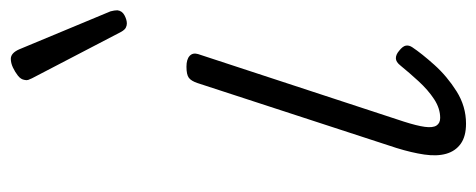

<svg xmlns="http://www.w3.org/2000/svg" viewBox="-290 -598 903 364"><g transform="rotate(-90 162.0 -416.5)"><path d="M109 15Q85 15 71 5Q57 -5 52 -22.5Q47 -40 50.5 -64Q54 -88 63 -117L186 -494Q190 -506 196 -510.5Q202 -515 217 -515Q231 -515 237.5 -509Q244 -503 241 -493L113 -103Q105 -78 103 -63Q101 -48 105.5 -41Q110 -34 120 -34Q138 -34 155.5 -45.5Q173 -57 189.5 -75Q206 -93 219 -109Q226 -118 233 -118Q240 -118 247 -112Q256 -105 257 -99Q258 -93 254 -87Q242 -69 220.5 -45Q199 -21 170.5 -3Q142 15 109 15ZM299 -628Q295 -628 291 -630Q287 -632 283 -639L195 -808Q193 -812 192 -815Q191 -818 192 -822Q193 -829 200 -834.5Q207 -840 215.5 -844Q224 -848 232 -848Q243 -848 250 -832L322 -659Q323 -655 323.5 -652Q324 -649 324 -646Q323 -637 314.5 -632.5Q306 -628 299 -628Z"/></g></svg>

Font: Playwrite US Trad ExtraLight
Style: Regular
Weight: 250
Designer: Veronika Burian, José Scaglione
Foundry: TypeTogether
Version: Version 1.003